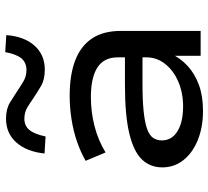

<svg xmlns="http://www.w3.org/2000/svg" viewBox="-51 -735 795 733"><g transform="rotate(-90 346.5 -368.5)"><path d="M290 9Q227 9 178 -11Q129 -31 101.5 -66Q74 -101 74 -146Q74 -193 104.5 -224.5Q135 -256 204 -272.5Q273 -289 389 -289H511V-222H393Q329 -222 287 -217.5Q245 -213 221 -204.5Q197 -196 187 -182Q177 -168 177 -148Q177 -110 212 -88.5Q247 -67 307 -67Q358 -67 400.5 -85Q443 -103 468.5 -135Q494 -167 494 -206V-317Q494 -369 455.5 -394Q417 -419 342 -419Q285 -419 231 -405Q177 -391 131 -363L99 -439Q132 -458 172.5 -472Q213 -486 258 -493Q303 -500 347 -500Q427 -500 482 -479Q537 -458 566 -415Q595 -372 595 -304V0H500V-111L507 -112Q491 -77 461 -49.5Q431 -22 388.5 -6.5Q346 9 290 9ZM192 -592 127 -596Q134 -664 169 -703.5Q204 -743 260 -743Q297 -743 321.5 -728Q346 -713 367 -699Q383 -688 402.5 -676.5Q422 -665 445 -665Q474 -665 490 -684Q506 -703 514 -746L579 -742Q574 -674 539 -634.5Q504 -595 447 -595Q409 -595 384.5 -609.5Q360 -624 339 -638Q322 -650 303 -661.5Q284 -673 260 -673Q233 -673 217 -654Q201 -635 192 -592Z"/></g></svg>

Font: Nunito Sans 10pt Expanded Medium
Style: Regular
Weight: 500
Width: 7
Designer: Vernon Adams
Foundry: Vernon Adams
Version: Version 3.101;gftools[0.9.27]